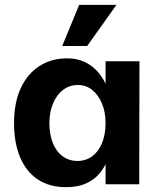

<svg xmlns="http://www.w3.org/2000/svg" viewBox="-20 -761 650 793"><path d="M252 12Q184 12 136 -20Q88 -52 63 -111.5Q38 -171 38 -253Q38 -337 65.5 -396.5Q93 -456 142.5 -488Q192 -520 257 -520Q299 -520 330 -505Q361 -490 382 -466.5Q403 -443 416 -415V-508H556L555 0H416V-83Q403 -56 381.5 -34.5Q360 -13 328.5 -0.5Q297 12 252 12ZM302 -96Q336 -97 361.5 -116Q387 -135 401.5 -170.5Q416 -206 416 -253Q416 -297 401.5 -332.5Q387 -368 361.5 -389Q336 -410 302 -410Q266 -410 239.5 -389Q213 -368 198.5 -332.5Q184 -297 184 -253Q184 -205 198.5 -169.5Q213 -134 239.5 -115Q266 -96 302 -96ZM340 -571H237L307 -741H461Z"/></svg>

Font: Inclusive Sans
Style: Regular
Weight: 400
Designer: Olivia King
Foundry: Olivia King
Version: Version 2.004